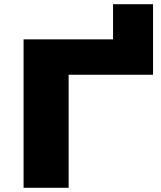

<svg xmlns="http://www.w3.org/2000/svg" viewBox="-20 -892 767 912"><path d="M92 0V-705H517V-872H707V-537H306V0Z"/></svg>

Font: Nunito Sans 10pt Expanded Black
Style: Regular
Weight: 900
Width: 7
Designer: Vernon Adams
Foundry: Vernon Adams
Version: Version 3.101;gftools[0.9.27]